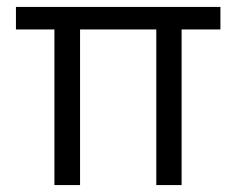

<svg xmlns="http://www.w3.org/2000/svg" viewBox="-20 -534 682 554"><path d="M137 0V-507H211V0ZM431 0V-507H504V0ZM26 -449V-514H616V-449Z"/></svg>

Font: Bricolage Grotesque 24pt Light
Style: Regular
Weight: 300
Designer: Mathieu Triay
Foundry: Atelier Triay
Version: Version 1.001;gftools[0.9.33.dev8+g029e19f]